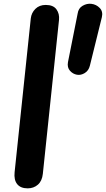

<svg xmlns="http://www.w3.org/2000/svg" viewBox="-20 -1031 580 1051"><path d="M131.5 0Q92.5 0 74 -23.2Q55.5 -46.5 60 -88.5L148.5 -930Q152 -961 173.8 -982.5Q195.5 -1004 230.5 -1004Q271.5 -1004 289 -979.8Q306.5 -955.5 303 -922L214.5 -79.5Q210.5 -40.5 187.5 -20.2Q164.5 0 131.5 0ZM401 -622Q378.5 -626 362.8 -644Q347 -662 352 -690.5L405 -956.5Q409 -986 432.5 -999.5Q456 -1013 480 -1010Q507 -1007 526 -987.2Q545 -967.5 537.5 -936.5L472 -671.5Q465.5 -644.5 444 -631.2Q422.5 -618 401 -622Z"/></svg>

Font: Edu SA Hand
Style: Regular
Weight: 400
Designer: Tina and Corey Anderson, Eben Sorkin, Mirko Velimirovic
Foundry: Google for Education
Version: Version 2.000